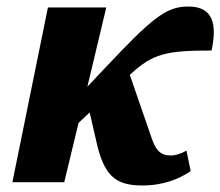

<svg xmlns="http://www.w3.org/2000/svg" viewBox="-20 -559 676 589"><path d="M18 0H177L221 -182L255 -214L274 -132C297 -24 330 10 416 10C485 10 532 -12 565 -34L552 -97C533 -86 516 -82 504 -82C472 -82 458 -99 446 -133L378 -330L380 -331C449 -395 491 -404 629 -404C646 -483 635 -539 558 -539C488 -539 446 -503 297 -345L248 -293L306 -536H127Z"/></svg>

Font: Noto Serif Condensed Black
Style: Italic
Weight: 900
Width: 3
Italic angle: -12°
Designer: Monotype Design Team
Foundry: Monotype Imaging Inc.
Version: Version 2.013